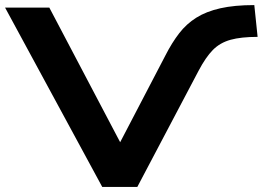

<svg xmlns="http://www.w3.org/2000/svg" viewBox="-28 -735 1033 755"><path d="M374 0 -8 -705H166L447 -171H442L623 -518Q648 -567 676.5 -604Q705 -641 744 -665.5Q783 -690 838.5 -702.5Q894 -715 972 -715L985 -590Q920 -590 878.5 -578.5Q837 -567 809 -538.5Q781 -510 753 -457L512 0Z"/></svg>

Font: Nunito Sans 7pt Expanded
Style: Bold
Weight: 700
Width: 7
Designer: Vernon Adams
Foundry: Vernon Adams
Version: Version 3.101;gftools[0.9.27]